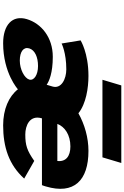

<svg xmlns="http://www.w3.org/2000/svg" viewBox="195 -972 792 1222"><g transform="rotate(90 591.0 -361.0)"><path d="M256.9 -357C256.9 -357 314.5 -387 421.4 -387C483.1 -387 547.3 -355 530.6 -299L519.5 -262C496.5 -278 444 -301 341.2 -301C218.1 -301 129.3 -228 101.8 -136C74 -43 139.6 15 255.1 15C445.1 15 548.3 -79 548.3 -79C593.8 -21 675 15 777.9 15C915.8 15 1029.5 -22 1116.5 -119L1004.1 -183C938.3 -137 904.7 -126 835.8 -126C781.3 -126 709.5 -153 733.2 -232H1158.3C1161.1 -238 1164.4 -249 1166.5 -256C1220.3 -436 1128.8 -528 940.3 -528C856.8 -528 772.2 -504 700.9 -464C640.6 -513 538.6 -528 463.5 -528C316 -528 237.1 -478 237.1 -478ZM768.5 -330C786.2 -377 838.1 -413 911.9 -413C974.9 -413 1011 -384 1004.5 -330ZM287.9 -151C298.6 -187 343.3 -207 400.2 -207C457.1 -207 495.3 -181 486.3 -151C477.3 -121 422.4 -91 365.5 -91C308.6 -91 277.1 -115 287.9 -151ZM523.6 -737 487.7 -617H981.4L1017.3 -737Z"/></g></svg>

Font: Hussar
Style: BdSuprExtOblThree
Weight: 700
Foundry: Cannot Into Space Fonts
Version: Version 2.00